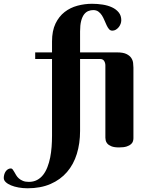

<svg xmlns="http://www.w3.org/2000/svg" viewBox="-193 -780 795 1026"><path d="M-4.9 -500H85V-558.1Q85 -615.2 103.5 -653.8Q122.1 -692.4 152.3 -715.8Q182.6 -739.3 220.9 -749.5Q259.3 -759.8 298.8 -759.8Q327.6 -759.8 355.7 -755.4Q383.8 -751 405.8 -740.7Q427.7 -730.5 441.4 -713.6Q455.1 -696.8 455.1 -671.9Q455.1 -662.1 451.4 -652.3Q447.8 -642.6 441.2 -634.5Q434.6 -626.5 426 -621.3Q417.5 -616.2 407.2 -616.2Q396.5 -616.2 389.6 -624.3Q382.8 -632.3 377 -644.5Q371.1 -656.7 365.2 -671.1Q359.4 -685.5 351.6 -697.8Q343.8 -710 332.8 -718Q321.8 -726.1 305.2 -726.1Q291.5 -726.1 278.8 -720.9Q266.1 -715.8 256.3 -703.1Q246.6 -690.4 240.7 -668.2Q234.9 -646 234.9 -611.8V-500H433.1Q464.8 -500 482.4 -491.5Q500 -482.9 508.3 -470.5Q516.6 -458 518.3 -443.8Q520 -429.7 520 -418.9V-41Q520 -34.7 517.8 -26.1Q515.6 -17.6 507.6 -10Q499.5 -2.4 484.1 2.7Q468.8 7.8 442.9 7.8Q417 7.8 402.3 1.7Q387.7 -4.4 380.6 -12.7Q373.5 -21 371.8 -29.8Q370.1 -38.6 370.1 -43.9V-430.2Q370.1 -443.8 363.5 -454.3Q356.9 -464.8 341.8 -464.8H234.9V-80.1Q234.9 -13.7 217.5 42.5Q200.2 98.6 165 139.4Q129.9 180.2 77.1 203.1Q24.4 226.1 -45.9 226.1Q-70.8 226.1 -93.8 221.9Q-116.7 217.8 -134.3 210.4Q-151.9 203.1 -162.4 193.1Q-172.9 183.1 -172.9 170.9Q-172.9 162.1 -170.4 153.1Q-168 144 -163.1 136.7Q-158.2 129.4 -151.1 124.8Q-144 120.1 -134.8 120.1Q-129.4 120.1 -125.2 125.5Q-121.1 130.9 -116.7 138.7Q-112.3 146.5 -106.7 156Q-101.1 165.5 -92.3 173.3Q-83.5 181.2 -70.6 186.5Q-57.6 191.9 -39.1 191.9Q-14.2 191.9 4.9 181.9Q23.9 171.9 37.6 154.3Q51.3 136.7 60.5 112.8Q69.8 88.9 75.2 61.5Q80.6 34.2 82.8 4.4Q85 -25.4 85 -55.2V-464.8H-4.9Z"/></svg>

Font: Berkshire Swash
Style: Regular
Weight: 700
Designer: Astigmatic (AOETI)
Foundry: Astigmatic (AOETI)
Version: Version 1.000